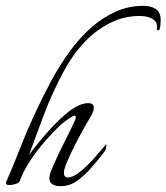

<svg xmlns="http://www.w3.org/2000/svg" viewBox="-26 -635 573 661"><path d="M182 6Q167 6 155.5 0Q144 -6 144 -22Q144 -31 148 -42Q157 -65 172.5 -98Q188 -131 204 -162.5Q220 -194 229 -214Q235 -226 235 -231Q235 -240 225 -235Q215 -230 203 -221Q191 -212 185 -207Q159 -183 130.5 -150.5Q102 -118 78.5 -82.5Q55 -47 42 -12Q41 -6 29 -2Q17 2 7 2Q-9 2 -5 -8Q18 -60 42.5 -123Q67 -186 98 -252Q121 -302 149.5 -355Q178 -408 213 -456.5Q248 -505 290 -542Q327 -574 371.5 -594.5Q416 -615 468 -615Q491 -615 508 -605.5Q525 -596 527 -572V-563Q527 -549 524 -535Q523 -531 516 -531Q513 -531 514 -532Q518 -558 500.5 -569Q483 -580 456 -580Q407 -580 366 -562Q325 -544 290 -514Q236 -467 196 -394Q156 -321 127 -245Q113 -208 99.5 -171Q86 -134 74 -102Q119 -162 160.5 -205Q202 -248 233 -266Q258 -280 278 -280Q297 -280 297 -264Q297 -250 283 -228Q276 -217 261.5 -191Q247 -165 231.5 -134.5Q216 -104 205 -78Q194 -52 194 -40Q194 -24 208 -24Q216 -24 226.5 -29Q237 -34 242 -38Q269 -58 295 -87Q321 -116 339 -138Q340 -139 340 -135Q340 -131 338.5 -123.5Q337 -116 332 -111Q321 -96 309.5 -82.5Q298 -69 287 -56Q268 -34 241.5 -14Q215 6 182 6Z"/></svg>

Font: Italianno
Style: Regular
Weight: 400
Designer: Robert E. Leuschke
Foundry: Robert E. Leuschke
Version: Version 1.100; ttfautohint (v1.8.3)